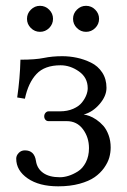

<svg xmlns="http://www.w3.org/2000/svg" viewBox="-20 -638 443 670"><path d="M189 -19.5Q203.1 -19.5 219 -24.4Q234.9 -29.3 251.7 -39.8Q268.6 -50.3 279.5 -71.5Q290.5 -92.8 290.5 -121.1Q290.5 -158.7 269.5 -187Q248.5 -215.3 212.9 -215.3H149.4Q142.6 -215.3 138.4 -220.2Q134.3 -225.1 134.3 -231.9Q134.3 -239.3 138.9 -244.4Q143.6 -249.5 149.4 -249.5H189Q215.3 -249.5 235.4 -258.3Q255.4 -267.1 265.9 -280.3Q276.4 -293.5 281.2 -306.2Q286.1 -318.8 286.1 -330.1Q286.1 -367.2 255.6 -388.7Q225.1 -410.2 191.4 -410.2Q135.7 -410.2 107.2 -379.6Q78.6 -349.1 66.9 -293.5L40 -297.9Q49.8 -364.7 51.3 -429.7Q103.5 -429.7 132.8 -435.8Q162.1 -441.9 197.3 -441.9Q223.1 -441.9 248.3 -436.5Q273.4 -431.2 297.6 -419.4Q321.8 -407.7 336.7 -385Q351.6 -362.3 351.6 -331.5Q351.6 -302.7 327.4 -274.7Q303.2 -246.6 272 -238.3Q280.8 -237.3 291.7 -233.4Q302.7 -229.5 316.2 -220.5Q329.6 -211.4 340.6 -199Q351.6 -186.5 358.9 -166.7Q366.2 -147 366.2 -123.5Q366.2 -105.5 361.3 -88.1Q356.4 -70.8 343.3 -52.2Q330.1 -33.7 310.3 -19.8Q290.5 -5.9 257.6 3.2Q224.6 12.2 183.1 12.2Q116.7 12.2 76.7 -15.4Q36.6 -43 36.6 -84.5Q36.6 -95.2 45.2 -104.2Q53.7 -113.3 66.9 -113.3Q100.1 -113.3 105.5 -76.2Q109.4 -49.8 130.6 -34.7Q151.9 -19.5 189 -19.5ZM248.3 -540.3Q234.9 -553.7 234.9 -572.3Q234.9 -590.8 248.3 -604.2Q261.7 -617.7 280.3 -617.7Q298.8 -617.7 312.3 -604.2Q325.7 -590.8 325.7 -572.3Q325.7 -553.7 312.3 -540.3Q298.8 -526.9 280.3 -526.9Q261.7 -526.9 248.3 -540.3ZM87.6 -540.3Q74.2 -553.7 74.2 -572.3Q74.2 -590.8 87.6 -604.2Q101.1 -617.7 119.6 -617.7Q138.2 -617.7 151.6 -604.2Q165 -590.8 165 -572.3Q165 -553.7 151.6 -540.3Q138.2 -526.9 119.6 -526.9Q101.1 -526.9 87.6 -540.3Z"/></svg>

Font: Libertinage
Style: l
Weight: 400
Designer: OSP
Foundry: OSP
Version: Version 1.0; 2008; OFL relea